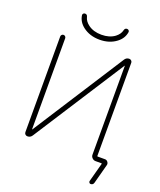

<svg xmlns="http://www.w3.org/2000/svg" viewBox="-189 -1056 1090 1309"><g transform="rotate(20 356.5 -401.5)"><path d="M180.7 -923.8Q179.7 -930.7 184.6 -936Q189.5 -941.4 197.3 -941.4Q212.9 -941.4 216.8 -923.8Q223.6 -894.5 253.9 -872.1Q292 -843.8 350.1 -843.8Q408.2 -843.8 446.3 -872.1Q475.6 -894.5 482.4 -923.8Q486.3 -941.4 502 -941.4Q509.8 -941.4 514.6 -936Q519.5 -930.7 518.6 -923.8Q511.7 -877 470.7 -845.7Q420.9 -807.6 349.6 -807.6Q278.3 -807.6 228.5 -845.7Q187.5 -877 180.7 -923.8ZM573.2 -699.2Q573.2 -699.2 572.3 -699.7Q571.3 -700.2 571.3 -699.2L146.5 -39.1Q134.8 -20.5 113.3 -20.5Q103.5 -20.5 97.2 -26.9Q90.8 -33.2 90.8 -43V-736.3Q90.8 -744.1 96.2 -749.5Q101.6 -754.9 108.9 -754.9Q116.2 -754.9 121.6 -749.5Q127 -744.1 127 -736.3V-76.2Q127 -76.2 127.9 -75.7Q128.9 -75.2 128.9 -76.2L553.7 -737.3Q565.4 -754.9 585.9 -754.9Q594.7 -754.9 601.1 -748.5Q607.4 -742.2 607.4 -734.4V-58.6Q607.4 -54.7 611.3 -54.7H664.1Q676.8 -54.7 684.6 -43.9Q690.4 -37.1 690.4 -28.3Q690.4 -25.4 689.5 -21.5L651.4 121.1Q646.5 137.7 628.9 137.7Q623 137.7 619.1 132.3Q615.2 127 616.2 121.1L653.3 -16.6Q654.3 -20.5 650.4 -20.5H607.4Q593.8 -20.5 583.5 -30.8Q573.2 -41 573.2 -54.7Z"/></g></svg>

Font: Gen Jyuu Gothic ExtraLight
Style: Regular
Weight: 100
Designer: [Source Han Sans]
Ryoko NISHIZUKA  (kana & ideographs); Paul D. Hunt (Latin, Greek & Cyrillic); Wenlong ZHANG  (bopomofo
Version: Version 1.002.20150607